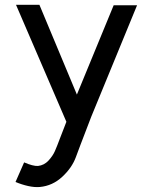

<svg xmlns="http://www.w3.org/2000/svg" viewBox="-20 -533 635 804"><path d="M139 162Q165 159 183 139.5Q201 120 210 99.5Q219 79 232 44L258 -23L47 -513H145L302 -137L456 -511H554L362 -44L316 76Q314 81 297.5 125.5Q281 170 240.5 207.5Q200 245 147 250Q125 252 98 246Q71 240 45 229L81 147Q118 163 139 162Z"/></svg>

Font: SUIT Medium
Style: Regular
Weight: 500
Designer: Sunn Youn; Korean Glyphs from Source Han Sans (Sandoll Communications; Soo-young Jang, Joo-yeon Kang)
Foundry: Sunn
Version: Version 1.120